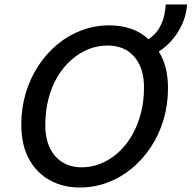

<svg xmlns="http://www.w3.org/2000/svg" viewBox="-20 -821 854 856"><path d="M335 15Q262 15 203 -17Q144 -49 109.5 -111.5Q75 -174 75 -266Q75 -340 95 -406.5Q115 -473 151.5 -528.5Q188 -584 237.5 -624.5Q287 -665 345.5 -686.5Q404 -708 469 -708Q519 -708 563.5 -693Q608 -678 642 -646Q674 -668 690 -696Q706 -724 712 -752Q718 -780 719 -801H814Q812 -762 796 -722.5Q780 -683 752.5 -649Q725 -615 688 -591Q708 -559 718.5 -518.5Q729 -478 729 -429Q729 -354 709 -287Q689 -220 652.5 -165Q616 -110 567 -69.5Q518 -29 459 -7Q400 15 335 15ZM344 -75Q388 -75 429 -91.5Q470 -108 505 -139Q540 -170 566 -213.5Q592 -257 607 -312Q622 -367 622 -431Q622 -491 601.5 -533Q581 -575 545 -596.5Q509 -618 459 -618Q415 -618 374 -601.5Q333 -585 298 -554Q263 -523 237 -480Q211 -437 196.5 -382Q182 -327 182 -264Q182 -203 202.5 -161Q223 -119 259.5 -97Q296 -75 344 -75Z"/></svg>

Font: Ubuntu Sans Medium
Style: Italic
Weight: 500
Italic angle: -13.5°
Designer: Dalton Maag Ltd
Foundry: Dalton Maag Ltd
Version: Version 1.006